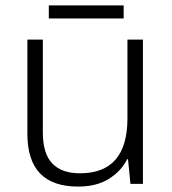

<svg xmlns="http://www.w3.org/2000/svg" viewBox="-20 -678 636 708"><path d="M507 -532V0H461L452 -91H449Q427 -47 381.5 -18.5Q336 10 268 10Q81 10 81 -184V-532H138V-189Q138 -112 172.5 -75.5Q207 -39 275 -39Q450 -39 450 -242V-532ZM436 -658V-610H160V-658Z"/></svg>

Font: Noto Sans Gurmukhi UI Light
Style: Regular
Weight: 300
Designer: Jelle Bosma - Monotype Design Team
Foundry: Monotype Imaging Inc.
Version: Version 2.004; ttfautohint (v1.8.4.7-5d5b)